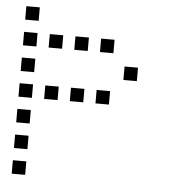

<svg xmlns="http://www.w3.org/2000/svg" viewBox="-49 -723 698 745"><g transform="rotate(5 300.0 -350.0)"><path d="M24.8 -676.2Q23.8 -676.2 23.8 -676.2Q23.8 -676.2 23.8 -675.2V-624.8Q23.8 -623.8 23.8 -623.8Q23.8 -623.8 24.8 -623.8H75.2Q76.2 -623.8 76.2 -623.8Q76.2 -623.8 76.2 -624.8V-675.2Q76.2 -676.2 76.2 -676.2Q76.2 -676.2 75.2 -676.2ZM24.8 -576.2Q23.8 -576.2 23.8 -576.2Q23.8 -576.2 23.8 -575.2V-524.8Q23.8 -523.8 23.8 -523.8Q23.8 -523.8 24.8 -523.8H75.2Q76.2 -523.8 76.2 -523.8Q76.2 -523.8 76.2 -524.8V-575.2Q76.2 -576.2 76.2 -576.2Q76.2 -576.2 75.2 -576.2ZM124.8 -576.2Q123.8 -576.2 123.8 -576.2Q123.8 -576.2 123.8 -575.2V-524.8Q123.8 -523.8 123.8 -523.8Q123.8 -523.8 124.8 -523.8H175.2Q176.2 -523.8 176.2 -523.8Q176.2 -523.8 176.2 -524.8V-575.2Q176.2 -576.2 176.2 -576.2Q176.2 -576.2 175.2 -576.2ZM224.8 -576.2Q223.8 -576.2 223.8 -576.2Q223.8 -576.2 223.8 -575.2V-524.8Q223.8 -523.8 223.8 -523.8Q223.8 -523.8 224.8 -523.8H275.2Q276.2 -523.8 276.2 -523.8Q276.2 -523.8 276.2 -524.8V-575.2Q276.2 -576.2 276.2 -576.2Q276.2 -576.2 275.2 -576.2ZM324.8 -576.2Q323.8 -576.2 323.8 -576.2Q323.8 -576.2 323.8 -575.2V-524.8Q323.8 -523.8 323.8 -523.8Q323.8 -523.8 324.8 -523.8H375.2Q376.2 -523.8 376.2 -523.8Q376.2 -523.8 376.2 -524.8V-575.2Q376.2 -576.2 376.2 -576.2Q376.2 -576.2 375.2 -576.2ZM24.8 -476.2Q23.8 -476.2 23.8 -476.2Q23.8 -476.2 23.8 -475.2V-424.8Q23.8 -423.8 23.8 -423.8Q23.8 -423.8 24.8 -423.8H75.2Q76.2 -423.8 76.2 -423.8Q76.2 -423.8 76.2 -424.8V-475.2Q76.2 -476.2 76.2 -476.2Q76.2 -476.2 75.2 -476.2ZM424.8 -476.2Q423.8 -476.2 423.8 -476.2Q423.8 -476.2 423.8 -475.2V-424.8Q423.8 -423.8 423.8 -423.8Q423.8 -423.8 424.8 -423.8H475.2Q476.2 -423.8 476.2 -423.8Q476.2 -423.8 476.2 -424.8V-475.2Q476.2 -476.2 476.2 -476.2Q476.2 -476.2 475.2 -476.2ZM24.8 -376.2Q23.8 -376.2 23.8 -376.2Q23.8 -376.2 23.8 -375.2V-324.8Q23.8 -323.8 23.8 -323.8Q23.8 -323.8 24.8 -323.8H75.2Q76.2 -323.8 76.2 -323.8Q76.2 -323.8 76.2 -324.8V-375.2Q76.2 -376.2 76.2 -376.2Q76.2 -376.2 75.2 -376.2ZM124.8 -376.2Q123.8 -376.2 123.8 -376.2Q123.8 -376.2 123.8 -375.2V-324.8Q123.8 -323.8 123.8 -323.8Q123.8 -323.8 124.8 -323.8H175.2Q176.2 -323.8 176.2 -323.8Q176.2 -323.8 176.2 -324.8V-375.2Q176.2 -376.2 176.2 -376.2Q176.2 -376.2 175.2 -376.2ZM224.8 -376.2Q223.8 -376.2 223.8 -376.2Q223.8 -376.2 223.8 -375.2V-324.8Q223.8 -323.8 223.8 -323.8Q223.8 -323.8 224.8 -323.8H275.2Q276.2 -323.8 276.2 -323.8Q276.2 -323.8 276.2 -324.8V-375.2Q276.2 -376.2 276.2 -376.2Q276.2 -376.2 275.2 -376.2ZM324.8 -376.2Q323.8 -376.2 323.8 -376.2Q323.8 -376.2 323.8 -375.2V-324.8Q323.8 -323.8 323.8 -323.8Q323.8 -323.8 324.8 -323.8H375.2Q376.2 -323.8 376.2 -323.8Q376.2 -323.8 376.2 -324.8V-375.2Q376.2 -376.2 376.2 -376.2Q376.2 -376.2 375.2 -376.2ZM24.8 -276.2Q23.8 -276.2 23.8 -276.2Q23.8 -276.2 23.8 -275.2V-224.8Q23.8 -223.8 23.8 -223.8Q23.8 -223.8 24.8 -223.8H75.2Q76.2 -223.8 76.2 -223.8Q76.2 -223.8 76.2 -224.8V-275.2Q76.2 -276.2 76.2 -276.2Q76.2 -276.2 75.2 -276.2ZM24.8 -176.2Q23.8 -176.2 23.8 -176.2Q23.8 -176.2 23.8 -175.2V-124.8Q23.8 -123.8 23.8 -123.8Q23.8 -123.8 24.8 -123.8H75.2Q76.2 -123.8 76.2 -123.8Q76.2 -123.8 76.2 -124.8V-175.2Q76.2 -176.2 76.2 -176.2Q76.2 -176.2 75.2 -176.2ZM24.8 -76.2Q23.8 -76.2 23.8 -76.2Q23.8 -76.2 23.8 -75.2V-24.8Q23.8 -23.8 23.8 -23.8Q23.8 -23.8 24.8 -23.8H75.2Q76.2 -23.8 76.2 -23.8Q76.2 -23.8 76.2 -24.8V-75.2Q76.2 -76.2 76.2 -76.2Q76.2 -76.2 75.2 -76.2Z"/></g></svg>

Font: Doto Black
Style: Regular
Weight: 900
Monospace: yes
Version: Version 1.000